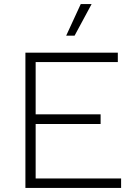

<svg xmlns="http://www.w3.org/2000/svg" viewBox="-20 -917 652 937"><path d="M104 0V-660H555V-614H154V-359H471V-312H154V-46H571V0ZM374 -897H427L344 -743H303Z"/></svg>

Font: Work Sans Light
Style: Regular
Weight: 300
Designer: Wei Huang
Foundry: Wei Huang
Version: Version 2.012; ttfautohint (v1.8.3)